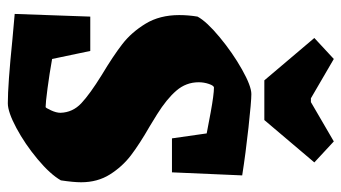

<svg xmlns="http://www.w3.org/2000/svg" viewBox="-216 -666 894 503"><g transform="rotate(90 231.5 -414.0)"><path d="M83 1 16 -5 23 -203H113L134 -103Q173 -96 211 -91Q249 -86 260 -86Q262 -86 268.5 -100Q275 -114 275 -125Q274 -157 250 -179.5Q226 -202 176 -233Q126 -263 95 -287Q64 -311 41.5 -348Q19 -385 19 -436Q19 -460 23 -484Q36 -508 77 -542Q118 -576 161.5 -600.5Q205 -625 226 -625Q245 -625 313.5 -617.5Q382 -610 439 -601L431 -417H342L329 -508Q320 -510 273.5 -518.5Q227 -527 209 -527Q204 -527 199.5 -514Q195 -501 195 -487Q195 -454 217 -428.5Q239 -403 279 -378L310 -359Q357 -332 386.5 -309.5Q416 -287 436.5 -254.5Q457 -222 457 -179Q457 -159 452 -126Q436 -98 396.5 -65Q357 -32 315 -9.5Q273 13 250 13Q201 13 83 1ZM79 -790 134 -841 237 -781H247L350 -841L405 -790L294 -659H190Z"/></g></svg>

Font: Grenze Black
Style: Regular
Weight: 900
Designer: Renata Polastri
Foundry: Omnibus-Type
Version: Version 1.002; ttfautohint (v1.8)